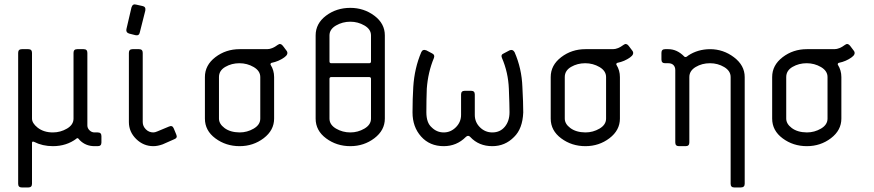

<svg xmlns="http://www.w3.org/2000/svg" viewBox="-20 -660 3945 867"><path d="M438 -45.4V-16.6Q438 0 421.4 0H406.7Q367.2 0 340.3 -26.9Q339.4 -27.8 337.2 -30.5Q335 -33.2 334 -34.2Q333 -35.2 329.8 -36.1Q326.7 -37.1 325.7 -34.2Q280.3 0 218.8 0Q171.9 0 133.8 -19.5Q124.5 -23.4 124.5 -14.6V169.9Q124.5 186.5 107.9 186.5H78.6Q62 186.5 62 169.9V-421.4Q62 -438 78.6 -438H107.9Q124.5 -438 124.5 -421.4V-124.5Q124.5 -104 149.4 -84Q177.2 -62 218.8 -62Q252.9 -62 282.5 -79.3Q312 -96.7 312 -124.5V-421.4Q312 -438 328.6 -438H357.9Q374.5 -438 374.5 -421.4V-93.3Q374.5 -81.1 384.3 -71.5Q394 -62 406.7 -62H421.4Q438 -62 438 -45.4Z M550.8 -528.3 573.7 -626.5Q579.1 -644 594.7 -639.2L623.5 -632.8Q639.2 -629.9 636.2 -612.3L611.3 -513.7Q608.4 -498 592.3 -501L563.5 -508.3Q547.9 -512.7 550.8 -528.3ZM624.5 -421.4V-108.9Q624.5 -90.3 638.4 -76.2Q652.3 -62 672.4 -62Q679.7 -62 689.9 -66.4L742.7 -88.4Q758.3 -95.7 764.6 -80.1L775.9 -52.7Q783.2 -37.1 766.6 -31.2L714.8 -8.3Q691.9 0 672.4 0Q627.9 0 595 -32.2Q562 -64.5 562 -108.9V-421.4Q562 -438 578.6 -438H607.9Q624.5 -438 624.5 -421.4Z M1155.3 -124.5V-312Q1155.3 -339.8 1125.7 -357.2Q1096.2 -374.5 1061 -374.5Q1025.9 -374.5 997.3 -357.9Q968.8 -341.3 968.8 -312V-124.5Q968.8 -100.6 993.7 -82Q1019.5 -62.5 1062 -62Q1096.2 -62 1125.7 -79.3Q1155.3 -96.7 1155.3 -124.5ZM1217.8 -312V-124.5Q1217.8 -71.8 1170.7 -35.9Q1123.5 0 1062 0Q1000 0 952.6 -35.2Q905.3 -70.3 905.3 -124.5V-312Q905.3 -365.7 952.6 -401.9Q1000 -438 1062 -438H1186.5Q1208.5 -438 1234.4 -457.5Q1246.6 -466.8 1257.3 -453.1L1274.9 -429.7Q1284.2 -415 1263.2 -400.4Q1238.3 -382.8 1207.5 -376.5Q1204.6 -376.5 1202.4 -373.3Q1200.2 -370.1 1202.1 -367.2Q1217.8 -342.3 1217.8 -312Z M1717.8 -500V-124.5Q1717.8 -71.8 1670.7 -35.9Q1623.5 0 1562 0Q1500 0 1452.6 -35.2Q1405.3 -70.3 1405.3 -124.5V-500Q1405.3 -553.7 1452.1 -589.1Q1499 -624.5 1562 -624.5Q1623 -624.5 1670.4 -589.1Q1717.8 -553.7 1717.8 -500ZM1655.3 -124.5V-303.7Q1655.3 -312 1647 -312H1476.1Q1467.8 -312 1467.8 -303.7V-124.5Q1467.8 -96.7 1497.3 -79.3Q1526.9 -62 1562 -62Q1596.2 -62 1625.7 -79.3Q1655.3 -96.7 1655.3 -124.5ZM1655.3 -382.8V-500Q1655.3 -527.8 1625.7 -544.9Q1596.2 -562 1562 -562Q1526.9 -562 1497.3 -544.9Q1467.8 -527.8 1467.8 -500V-382.8Q1467.8 -374.5 1476.1 -374.5H1647Q1655.3 -374.5 1655.3 -382.8Z M2062 -141.1V-233.4Q2062 -250 2078.6 -250H2107.4Q2124 -250 2124 -233.4V-141.1Q2124 -107.9 2147.5 -85Q2170.9 -62 2203.1 -62Q2238.3 -62 2259.5 -87.6Q2280.8 -113.3 2280.8 -153.3Q2280.8 -184.6 2277.8 -259.3Q2274.9 -333 2246.6 -398.4Q2240.2 -413.1 2254.9 -418.9L2280.8 -432.6Q2295.4 -439 2303.7 -424.3Q2335.9 -350.6 2338.9 -267.6Q2342.8 -195.8 2342.8 -152.3Q2339.8 -78.6 2301.3 -41.5Q2260.7 0 2203.1 0Q2142.1 0 2103.5 -41.5Q2094.2 -51.8 2083.5 -41.5Q2042 0 1983.9 0Q1920.4 0 1881.6 -43.5Q1842.8 -86.9 1842.8 -152.3Q1842.8 -213.4 1846.2 -267.6Q1851.6 -352.5 1882.3 -424.3Q1888.7 -439 1905.3 -432.6L1931.2 -418.9Q1944.8 -412.6 1939.5 -398.4Q1912.6 -334 1907.2 -259.3Q1905.3 -209.5 1905.3 -153.3Q1905.3 -105.5 1929.2 -85Q1952.1 -62 1983.9 -62Q2015.1 -62 2038.6 -85.4Q2062 -108.9 2062 -141.1Z M2716.8 -124.5V-312Q2716.8 -339.8 2687.3 -357.2Q2657.7 -374.5 2622.6 -374.5Q2587.4 -374.5 2558.8 -357.9Q2530.3 -341.3 2530.3 -312V-124.5Q2530.3 -100.6 2555.2 -82Q2581.1 -62.5 2623.5 -62Q2657.7 -62 2687.3 -79.3Q2716.8 -96.7 2716.8 -124.5ZM2779.3 -312V-124.5Q2779.3 -71.8 2732.2 -35.9Q2685.1 0 2623.5 0Q2561.5 0 2514.2 -35.2Q2466.8 -70.3 2466.8 -124.5V-312Q2466.8 -365.7 2514.2 -401.9Q2561.5 -438 2623.5 -438H2748Q2770 -438 2795.9 -457.5Q2808.1 -466.8 2818.8 -453.1L2836.4 -429.7Q2845.7 -415 2824.7 -400.4Q2799.8 -382.8 2769 -376.5Q2766.1 -376.5 2763.9 -373.3Q2761.7 -370.1 2763.7 -367.2Q2779.3 -342.3 2779.3 -312Z M3342.8 -312V169.9Q3342.8 186.5 3324.7 186.5H3295.9Q3279.3 186.5 3279.3 169.9V-312Q3279.3 -339.8 3250.2 -357.2Q3221.2 -374.5 3186 -374.5Q3149.9 -374.5 3121.3 -357.4Q3092.8 -340.3 3092.8 -312V-16.6Q3092.8 0 3076.2 0H3045.9Q3029.3 0 3029.3 -16.6V-343.3Q3029.3 -357.9 3021 -366.2Q3012.7 -374.5 2998 -374.5H2983.4Q2966.8 -374.5 2966.8 -391.1V-421.4Q2966.8 -438 2983.4 -438H2998Q3036.6 -438 3068.8 -405.8Q3070.8 -402.8 3074 -402.6Q3077.1 -402.3 3078.6 -402.8Q3080.1 -403.3 3083.7 -406Q3087.4 -408.7 3088.4 -409.7Q3130.9 -437.5 3186 -438Q3246.1 -438 3294.4 -401.4Q3342.8 -364.7 3342.8 -312Z M3716.8 -124.5V-312Q3716.8 -339.8 3687.3 -357.2Q3657.7 -374.5 3622.6 -374.5Q3587.4 -374.5 3558.8 -357.9Q3530.3 -341.3 3530.3 -312V-124.5Q3530.3 -100.6 3555.2 -82Q3581.1 -62.5 3623.5 -62Q3657.7 -62 3687.3 -79.3Q3716.8 -96.7 3716.8 -124.5ZM3779.3 -312V-124.5Q3779.3 -71.8 3732.2 -35.9Q3685.1 0 3623.5 0Q3561.5 0 3514.2 -35.2Q3466.8 -70.3 3466.8 -124.5V-312Q3466.8 -365.7 3514.2 -401.9Q3561.5 -438 3623.5 -438H3748Q3770 -438 3795.9 -457.5Q3808.1 -466.8 3818.8 -453.1L3836.4 -429.7Q3845.7 -415 3824.7 -400.4Q3799.8 -382.8 3769 -376.5Q3766.1 -376.5 3763.9 -373.3Q3761.7 -370.1 3763.7 -367.2Q3779.3 -342.3 3779.3 -312Z"/></svg>

Font: GOSTRUS
Style: type_B
Weight: 400
Designer: Юрий и Татьяна Кривогуз
Version: Version 02.00